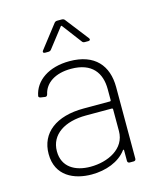

<svg xmlns="http://www.w3.org/2000/svg" viewBox="-108 -778 718 863"><g transform="rotate(-15 251.5 -346.0)"><path d="M255 -671 323 -581C326 -576 331 -575 336 -575H352C360 -575 363 -581 358 -587L275 -694C272 -698 267 -700 262 -700H240C235 -700 230 -698 227 -694L144 -587C139 -581 142 -575 150 -575H166C171 -575 176 -577 179 -581L249 -671C251 -674 254 -673 255 -671ZM246 -510C150 -510 83 -464 70 -395C69 -391 73 -387 79 -386L99 -383C105 -382 109 -385 111 -392C122 -443 171 -475 244 -475C342 -475 380 -419 380 -344V-292C380 -290 378 -288 376 -288H253C125 -288 48 -229 48 -131C48 -28 131 8 212 8C278 8 341 -15 375 -61C378 -64 380 -63 380 -60V-10C380 -4 384 0 390 0H409C415 0 419 -4 419 -10V-343C419 -443 364 -510 246 -510ZM216 -27C144 -27 87 -60 87 -133C87 -211 156 -255 255 -255H376C378 -255 380 -253 380 -251V-149C380 -66 296 -27 216 -27Z"/></g></svg>

Font: Barlow ExtraLight
Style: Regular
Weight: 275
Designer: Jeremy Tribby
Foundry: Tribby Type
Version: Version 1.422;hotconv 1.0.109;makeotfexe 2.5.65596